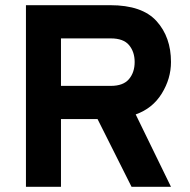

<svg xmlns="http://www.w3.org/2000/svg" viewBox="-20 -720 734 740"><path d="M405 -700Q528 -700 583.5 -638.5Q639 -577 639 -481Q639 -417 603.5 -359.5Q568 -302 503 -279L639 0H487L356 -261H215V0H80V-700ZM215 -389H407Q455 -389 477 -415Q499 -441 499 -481Q499 -520 477.5 -546Q456 -572 407 -572H215Z"/></svg>

Font: ReCut ExtraBold
Style: Regular
Weight: 800
Designer: Giant Group (for alternate capitals set)
Version: Version 2.002;FEAKit 1.0